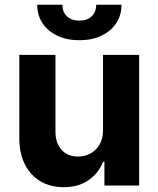

<svg xmlns="http://www.w3.org/2000/svg" viewBox="-20 -775 662 802"><path d="M410.4 -232V-545.9H561.3V0H416.2V-99.2H410.4Q392 -51.6 349.4 -22.1Q306.7 7.3 245.3 6.8Q190.5 6.8 148.9 -17.7Q107.3 -42.3 84 -88.3Q60.7 -134.4 60.7 -198V-545.9H211.7V-224.6Q211.7 -177 237.6 -148.8Q263.5 -120.6 306.6 -121.1Q333.8 -121.1 357.3 -133.6Q380.9 -146.1 395.6 -170.8Q410.4 -195.6 410.4 -232ZM311.4 -607Q259.4 -607 219.7 -625.8Q179.9 -644.6 157.7 -677.8Q135.5 -711 135.5 -755.1H240.6Q240.6 -724.8 259.7 -706.8Q278.7 -688.9 311.5 -688.9Q343.8 -688.9 362.8 -706.8Q381.8 -724.8 381.8 -755.1H487.5Q487.5 -711 465.3 -677.8Q443 -644.6 403.5 -625.8Q364 -607 311.4 -607Z"/></svg>

Font: Inter V
Style: 
Weight: 400
Designer: Rasmus Andersson
Foundry: rsms
Version: Version 4.000;git-a3f224843